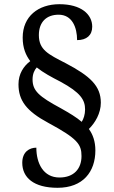

<svg xmlns="http://www.w3.org/2000/svg" viewBox="-20 -780 544 914"><path d="M254 114C375 114 434 38 434 -64C434 -107 422 -140 403 -166C433 -195 460 -241 460 -291C460 -371 409 -418 293 -479C209 -522 165 -543 165 -613C165 -675 201 -710 259 -710C324 -710 347 -649 347 -589C392 -589 419 -612 419 -653C419 -712 366 -760 263 -760C162 -760 88 -702 88 -601C88 -551 103 -517 124 -489C92 -465 68 -428 68 -379C68 -301 106 -251 210 -195C349 -120 368 -93 368 -37C368 23 332 65 263 65C186 65 153 -3 153 -77C121 -77 86 -58 86 -5C86 65 140 114 254 114ZM369 -200C345 -221 310 -242 269 -265C165 -321 135 -348 135 -402C135 -428 144 -447 155 -459C186 -434 225 -413 268 -391C364 -339 385 -304 385 -259C385 -235 378 -214 369 -200Z"/></svg>

Font: Noto Serif Ethiopic SemiCondensed Medium
Style: Regular
Weight: 500
Width: 4
Designer: Monotype Design Team
Foundry: Monotype Imaging Inc.
Version: Version 2.102